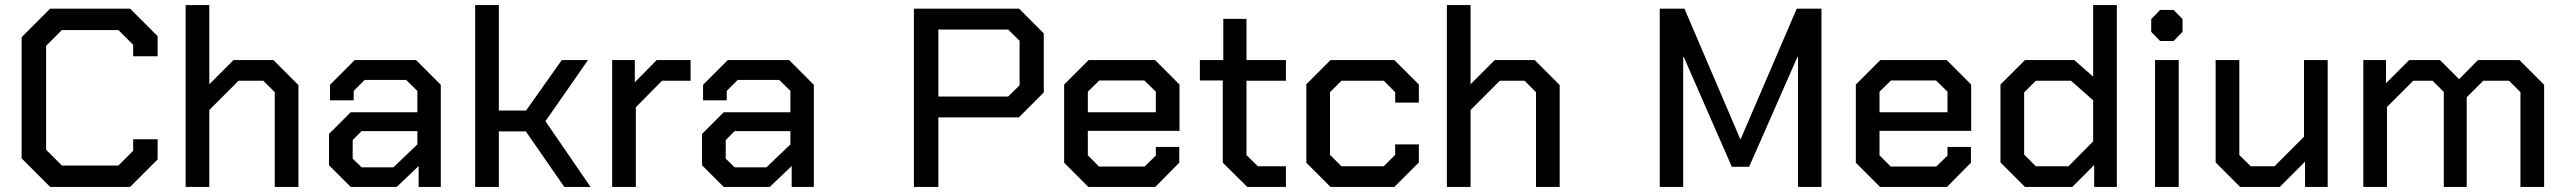

<svg xmlns="http://www.w3.org/2000/svg" viewBox="-20 -734 10076 754"><path d="M65 -112V-588L177 -700H491L599 -592V-513H503V-558L445 -616H223L161 -554V-146L223 -84H445L503 -142V-187H599V-108L491 0H177Z M709 -714H802V-403L897 -498H1054L1152 -400V0H1059V-372L1014 -417H917L802 -302V0H709Z M1272 -85V-208L1357 -293H1619V-377L1575 -420H1412L1369 -377V-340H1276V-401L1373 -498H1614L1711 -401V0H1624V-82L1538 0H1357ZM1525 -77 1619 -167V-219H1400L1365 -184V-111L1400 -77Z M1846 -714H1939V-300H2046L2186 -498H2289L2122 -258L2299 0H2196L2045 -218H1939V0H1846Z M2384 -498H2473V-411L2559 -498H2692V-417H2580L2477 -313V0H2384Z M2737 -85V-208L2822 -293H3084V-377L3040 -420H2877L2834 -377V-340H2741V-401L2838 -498H3079L3176 -401V0H3089V-82L3003 0H2822ZM2990 -77 3084 -167V-219H2865L2830 -184V-111L2865 -77Z M3569 -700H3982L4079 -603V-371L3981 -273H3665V0H3569ZM3939 -355 3984 -399V-574L3939 -618H3665V-355Z M4159 -95V-402L4255 -498H4516L4612 -402V-220H4252V-124L4296 -80H4475L4519 -123V-157H4611V-95L4517 0H4254ZM4519 -293V-374L4474 -418H4297L4252 -374V-293Z M4782 -95V-418H4692V-498H4784V-660H4875V-498H5030V-417H4875V-125L4920 -81H5030V0H4878Z M5110 -95V-403L5205 -498H5456L5552 -402V-331H5459V-372L5414 -417H5248L5203 -372V-126L5248 -81H5414L5459 -126V-167H5552V-96L5456 0H5205Z M5662 -714H5755V-403L5850 -498H6007L6105 -400V0H6012V-372L5967 -417H5870L5755 -302V0H5662Z M6498 -700H6595L6814 -188H6816L7036 -700H7133V0H7041V-511H7039L6849 -79H6781L6592 -511H6590V0H6498Z M7268 -95V-402L7364 -498H7625L7721 -402V-220H7361V-124L7405 -80H7584L7628 -123V-157H7720V-95L7626 0H7363ZM7628 -293V-374L7583 -418H7406L7361 -374V-293Z M7836 -96V-402L7932 -498H8126L8200 -433V-714H8293V0H8204V-86L8118 0H7932ZM8103 -81 8200 -179V-340L8113 -417H7975L7929 -371V-127L7975 -81Z M8428 -609V-659L8463 -695H8516L8551 -659V-609L8516 -573H8463ZM8443 -498H8536V0H8443Z M8681 -96V-498H8774V-125L8819 -81H8912L9028 -197V-498H9121V0H9032V-99L8933 0H8777Z M9261 -498H9350V-407L9441 -498H9562L9637 -423L9711 -498H9874L9971 -401V0H9878V-372L9833 -417H9732L9667 -352V0H9577V-373L9533 -417H9457L9354 -314V0H9261Z"/></svg>

Font: Chakra Petch Medium
Style: Regular
Weight: 500
Designer: Katatrad Aksorn Co.,Ltd.
Foundry: Cadson Demak Co.,Ltd.
Version: Version 1.000; ttfautohint (v1.6)